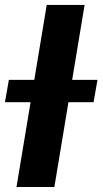

<svg xmlns="http://www.w3.org/2000/svg" viewBox="-51 -747 410 767"><path d="M286.9 -727.3 166.2 0H14.9L135.7 -727.3ZM-31.2 -338.8 -15.6 -427.9H338.4L322.8 -338.8Z"/></svg>

Font: Inter UI
Style: Bold Italic
Weight: 700
Italic angle: 9.39999°
Designer: Rasmus Andersson
Foundry: rsms
Version: 3.2;8d6f07862